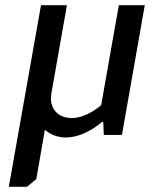

<svg xmlns="http://www.w3.org/2000/svg" viewBox="-20 -520 590 740"><path d="M14 200H84L120 170L153 -20C153 -20 183 10 233 10C308 10 373 -50 373 -50H378L380 0H450L538 -500H438L370 -115C370 -115 316 -65 256 -65C201 -65 168 -105 178 -160L238 -500H138Z"/></svg>

Font: Scada
Style: Italic
Weight: 400
Designer: Jovanny Lemonad
Foundry: Jovanny Lemonad
Version: Version 3.005